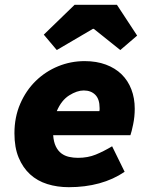

<svg xmlns="http://www.w3.org/2000/svg" viewBox="-20 -766 640 798"><path d="M266 12Q218 12 176.5 -1Q135 -14 105 -41.5Q75 -69 57.5 -111Q40 -153 40 -212Q40 -279 64 -334.5Q88 -390 128.5 -429.5Q169 -469 221.5 -490.5Q274 -512 332 -512Q381 -512 420 -497.5Q459 -483 485.5 -457Q512 -431 526 -394.5Q540 -358 540 -314Q540 -281 533.5 -249.5Q527 -218 522 -204H201Q203 -176 212 -157.5Q221 -139 235 -128.5Q249 -118 267 -114Q285 -110 304 -110Q345 -110 378 -123.5Q411 -137 446 -158L498 -52Q451 -20 392.5 -4Q334 12 266 12ZM328 -390Q300 -390 267.5 -369.5Q235 -349 216 -304H393Q394 -307 394 -310.5Q394 -314 394 -317Q394 -354 376 -372Q358 -390 328 -390ZM216 -558 162 -622 290 -746H466L550 -618L480 -558L370 -646H366Z"/></svg>

Font: Source Code Pro Black
Style: Italic
Weight: 900
Italic angle: -11°
Monospace: yes
Designer: Paul D. Hunt, Teo Tuominen
Foundry: Adobe Systems Incorporated
Version: Version 1.050;PS 1.000;hotconv 16.6.51;makeotf.lib2.5.65220